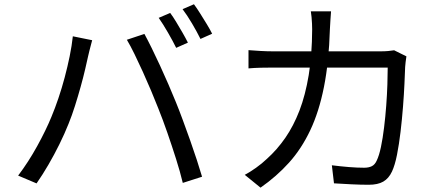

<svg xmlns="http://www.w3.org/2000/svg" viewBox="-20 -839 2040 886"><path d="M765.4 -779.3Q778.4 -761.9 793.2 -737.4Q808 -712.8 822.5 -687.8Q836.9 -662.8 847.1 -642.3L793 -618.2Q778.2 -648.6 755.2 -688.4Q732.3 -728.2 712.3 -756.6ZM875 -819.4Q888.6 -801 904.2 -776.1Q919.8 -751.2 934.8 -726.7Q949.7 -702.2 958.9 -683.4L905.1 -659.3Q888.9 -692.1 866.3 -730.4Q843.7 -768.7 822.5 -796.7ZM217.6 -300.5Q234 -339.7 249.6 -385.8Q265.3 -432 278.5 -481.7Q291.7 -531.3 301.6 -579.7Q311.5 -628.2 316.1 -671.5L405.3 -653.4Q402.5 -642.3 399 -629.5Q395.4 -616.8 392.4 -604Q389.5 -591.3 386.8 -580.5Q381.8 -557.4 373.1 -520.1Q364.5 -482.8 352.3 -439.1Q340.2 -395.4 326.1 -350.8Q312 -306.1 296.3 -267.6Q278.1 -221.9 254.3 -173.7Q230.5 -125.4 203.6 -79.2Q176.7 -32.9 148.7 7.3L63.7 -28.7Q111.3 -91.5 151.8 -165.1Q192.3 -238.6 217.6 -300.5ZM710.4 -339Q695.2 -377.8 677 -421Q658.8 -464.3 639.1 -507.7Q619.4 -551.2 600.7 -589.4Q582 -627.7 565.4 -655.5L646.3 -682.5Q661.1 -655.5 679.8 -617.6Q698.4 -579.7 718.3 -536.7Q738.2 -493.8 757.2 -449.7Q776.2 -405.6 792.3 -366.1Q807.3 -329.3 824 -283.8Q840.7 -238.4 857.4 -191.6Q874 -144.7 888.2 -101.2Q902.4 -57.6 912.4 -23.5L823.5 5Q811.3 -46.2 792.4 -105.6Q773.6 -164.9 752.6 -225.6Q731.6 -286.2 710.4 -339Z M1507.6 -786.6Q1506.2 -769.8 1504.8 -746.6Q1503.4 -723.4 1502.4 -705.4Q1497.8 -552.3 1474.9 -437.7Q1452.1 -323.1 1411.6 -237.7Q1371.2 -152.3 1313.7 -88.4Q1256.1 -24.5 1182.2 26.9L1109.5 -32.2Q1133.5 -44.8 1161.4 -64.7Q1189.3 -84.6 1211.7 -106Q1258.7 -148.2 1296.6 -202.9Q1334.5 -257.7 1361.9 -328.7Q1389.2 -399.8 1404.6 -492.5Q1419.9 -585.1 1420.5 -703.6Q1420.5 -715.2 1419.8 -730.1Q1419.1 -744.9 1417.7 -760.1Q1416.4 -775.2 1414.4 -786.6ZM1855.4 -579Q1853.4 -566.4 1851.8 -553.1Q1850.2 -539.9 1849.6 -530.1Q1848.6 -501.6 1846.4 -452.9Q1844.2 -404.2 1839.7 -346.4Q1835.2 -288.6 1828.4 -231Q1821.6 -173.4 1812 -124.9Q1802.4 -76.4 1788.8 -47.4Q1774 -15.6 1748.7 -1Q1723.5 13.6 1681.7 13.6Q1644.2 13.6 1602.1 11.5Q1559.9 9.4 1521.2 7L1511.4 -76.3Q1551.9 -71.2 1590.2 -68.1Q1628.5 -65 1660.2 -65Q1681.9 -65 1696 -72.2Q1710 -79.3 1718.3 -97.7Q1729.5 -120.8 1738 -161.1Q1746.4 -201.4 1752.4 -251Q1758.5 -300.6 1762.3 -351.9Q1766.1 -403.2 1767.6 -449Q1769.1 -494.8 1769.1 -527.2H1242.1Q1212.4 -527.2 1183.1 -526.5Q1153.8 -525.8 1126.7 -523.4V-607.6Q1153.1 -605.5 1183 -603.8Q1212.9 -602.1 1241.5 -602.1H1735.3Q1755.5 -602.1 1770.9 -603.5Q1786.3 -604.8 1798.7 -607Z"/></svg>

Font: Noto Sans TC
Style: Regular
Weight: 100
Designer: Ryoko NISHIZUKA 西塚涼子 (kana, bopomofo & ideographs); Paul D. Hunt (Latin, Greek & Cyrillic); Sandoll Communications 산돌커뮤니
Foundry: Adobe
Version: Version 2.004;hotconv 1.0.118;makeotfexe 2.5.65603